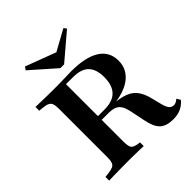

<svg xmlns="http://www.w3.org/2000/svg" viewBox="-212 -905 1052 1052"><g transform="rotate(-45 314.0 -379.0)"><path d="M121 -145.2V-472.6Q121 -498.4 116.1 -511.7Q111.3 -525 98.8 -531Q86.3 -537.1 62.1 -539.5L37.1 -541.9V-571Q52.4 -571 74.6 -570.2Q96.8 -569.4 122.2 -569Q147.6 -568.5 171.8 -568.5H181.5Q211.3 -568.5 235.9 -569Q260.5 -569.4 279.8 -570.2Q299.2 -571 312.1 -571Q424.2 -571 481.5 -534.7Q538.7 -498.4 538.7 -428.2Q538.7 -379.8 509.7 -345.2Q480.6 -310.5 426.2 -292.3Q371.8 -274.2 294.4 -274.2H187.9V-293.5H294.4Q357.3 -293.5 388.3 -325Q419.4 -356.5 419.4 -420.2Q419.4 -481.5 389.9 -511.3Q360.5 -541.1 298.4 -541.1H243.5V-145.2ZM523.4 11.3Q471.8 11.3 445.6 -12.5Q419.4 -36.3 408.1 -92.7L390.3 -178.2Q383.9 -212.1 373 -230.6Q362.1 -249.2 343.5 -256.9Q325 -264.5 295.2 -264.5H194.4V-283.9H287.9Q365.3 -283.9 412.5 -272.2Q459.7 -260.5 484.7 -231.5Q509.7 -202.4 521.8 -150L534.7 -98.4Q542.7 -66.9 553.2 -54Q563.7 -41.1 581.5 -41.1Q590.3 -41.9 598 -45.6Q605.6 -49.2 614.5 -57.3L628.2 -35.5Q608.1 -11.3 582.7 0Q557.3 11.3 523.4 11.3ZM171.8 -2.4Q147.6 -2.4 122.2 -2Q96.8 -1.6 74.6 -1.2Q52.4 -0.8 37.1 0V-29L62.1 -31.5Q86.3 -34.7 98.8 -40.3Q111.3 -46 116.1 -59.7Q121 -73.4 121 -98.4V-145.2H243.5V-98.4Q243.5 -60.5 252 -48Q260.5 -35.5 290.3 -30.6L304.8 -29V0Q291.1 -0.8 272.6 -1.2Q254 -1.6 232.7 -2Q211.3 -2.4 190.3 -2.4H183.1ZM450.8 -768.5 462.9 -752.4 312.9 -625H283.9L141.1 -750.8L153.2 -768.5L362.9 -689.5L292.7 -681.5Z"/></g></svg>

Font: Playfair 5pt SemiExpanded Light
Style: Bold
Weight: 700
Version: Version 2.203